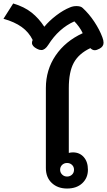

<svg xmlns="http://www.w3.org/2000/svg" viewBox="-112 -1075 616 1105"><path d="M152 -108V-568Q152 -673 208 -755.5Q264 -838 364 -884Q356 -902 342.5 -920.5Q329 -939 316 -952Q226 -912 166 -817Q147 -787 126 -787Q114 -787 101 -794Q72 -809 72 -828Q72 -837 76 -845Q54 -890 13 -919.5Q-28 -949 -92 -967L-36 -1055Q28 -1036 70 -1002.5Q112 -969 143 -921Q171 -955 211.5 -986Q252 -1017 292 -1033Q309 -1040 328 -1040Q353 -1040 364 -1029Q401 -995 431 -949.5Q461 -904 477 -861Q484 -843 484 -829Q484 -807 461 -795Q445 -786 433 -786Q420 -786 408 -798Q342 -767 313 -714.5Q284 -662 284 -568V-195Q296 -198 308 -198Q346 -198 370 -171Q394 -144 394 -98Q394 -51 361.5 -20.5Q329 10 274 10Q220 10 186 -22Q152 -54 152 -108ZM314 -98Q314 -115 302.5 -126Q291 -137 274 -137Q257 -137 245.5 -126Q234 -115 234 -98Q234 -82 245.5 -70.5Q257 -59 274 -59Q291 -59 302.5 -70Q314 -81 314 -98Z"/></svg>

Font: Niramit
Style: Bold
Weight: 700
Designer: Katatrad Aksorn Co.,Ltd.
Foundry: Cadson Demak Co.,Ltd.
Version: Version 1.001; ttfautohint (v1.6)